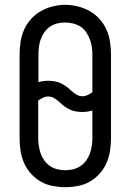

<svg xmlns="http://www.w3.org/2000/svg" viewBox="-20 -766 540 794"><path d="M250 8Q224 8 197.5 3Q171 -2 148.5 -15Q126 -28 108 -48Q90 -68 79.5 -92Q69 -116 65 -142.5Q61 -169 61 -195V-540Q61 -566 65 -592.5Q69 -619 79.5 -643Q90 -667 108 -687Q126 -707 149 -720Q172 -733 198 -739.5Q224 -746 250 -746Q276 -746 302 -739.5Q328 -733 351 -720Q374 -707 392 -687Q410 -667 420.5 -643Q431 -619 435 -592.5Q439 -566 439 -540V-195Q439 -169 435 -142.5Q431 -116 420.5 -92Q410 -68 392 -48Q374 -28 351.5 -15Q329 -2 302.5 3Q276 8 250 8ZM321 -368Q332 -368 342.5 -373Q353 -378 362 -385V-540Q362 -557 359.5 -573Q357 -589 351 -604.5Q345 -620 335.5 -634Q326 -648 312 -656.5Q298 -665 281.5 -669Q265 -673 248 -673Q232 -673 216 -669Q200 -665 186.5 -655.5Q173 -646 163.5 -632.5Q154 -619 148.5 -604Q143 -589 141 -572.5Q139 -556 139 -540V-426Q148 -429 158.5 -430.5Q169 -432 179 -432Q192 -432 205 -430Q218 -428 230 -422.5Q242 -417 252.5 -409.5Q263 -402 272 -393Q283 -383 295 -375.5Q307 -368 321 -368ZM250 -62Q266 -62 282.5 -66Q299 -70 312.5 -79Q326 -88 336 -101.5Q346 -115 351.5 -130.5Q357 -146 359.5 -162.5Q362 -179 362 -195V-309Q352 -306 341.5 -304.5Q331 -303 321 -303Q308 -303 295 -305Q282 -307 270 -312.5Q258 -318 247.5 -325.5Q237 -333 228 -342Q217 -352 205 -359.5Q193 -367 179 -367Q168 -367 157.5 -362Q147 -357 138 -350V-195Q138 -179 140.5 -162.5Q143 -146 148.5 -130.5Q154 -115 164 -101.5Q174 -88 187.5 -79Q201 -70 217.5 -66Q234 -62 250 -62Z"/></svg>

Font: Iosevka Slab
Style: Regular
Weight: 400
Monospace: yes
Designer: Belleve Invis
Foundry: Belleve Invis
Version: Version 11.2.4; ttfautohint (v1.8.3)